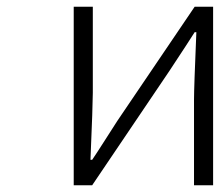

<svg xmlns="http://www.w3.org/2000/svg" viewBox="-20 -553 656 573"><path d="M200 0V-533H257V-276Q257 -242 250 -76H255Q266 -92 292.5 -133.5Q319 -175 330 -192L561 -533H616V0H559V-256Q559 -291 566 -457H561Q546 -433 486 -342L255 0Z"/></svg>

Font: NotoSansHansLight
Style: Regular
Weight: 300
Designer: Ryoko NISHIZUKA  (kana & ideographs); Paul D. Hunt (Latin, Greek & Cyrillic); Wenlong ZHANG  (bopomofo); Sandoll Communi
Foundry: Adobe Systems Incorporated
Version: Version 1.00;December 8, 2021;FontCreator 13.0.0.2675 64-bit